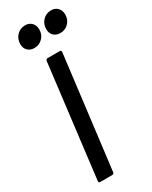

<svg xmlns="http://www.w3.org/2000/svg" viewBox="-232 -957 795 1006"><g transform="rotate(-30 165.5 -454.0)"><path d="M42 -10 125 -690Q126 -694 129 -697Q132 -700 136 -700H210Q219 -700 219 -690L135 -10Q133 0 124 0H50Q46 0 43.5 -3Q41 -6 42 -10ZM206 -834Q206 -866 226.5 -887Q247 -908 277 -908Q301 -908 316 -892.5Q331 -877 331 -852Q331 -821 310.5 -800.5Q290 -780 261 -780Q236 -780 221 -795Q206 -810 206 -834ZM49 -834Q49 -866 69.5 -887Q90 -908 120 -908Q144 -908 159 -892.5Q174 -877 174 -852Q174 -821 153.5 -800.5Q133 -780 104 -780Q79 -780 64 -795Q49 -810 49 -834Z"/></g></svg>

Font: Barlow Condensed Medium
Style: Italic
Weight: 500
Width: 3
Italic angle: -7°
Designer: Jeremy Tribby
Foundry: Tribby Type
Version: Version 1.408